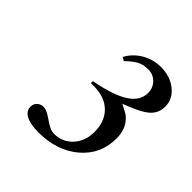

<svg xmlns="http://www.w3.org/2000/svg" viewBox="-123 -778 598 598"><g transform="rotate(45 176.0 -479.0)"><path d="M160.2 -617.2 148.9 -624Q164.6 -652.8 193.1 -669.4Q221.7 -686 255.9 -686Q296.4 -686 324.2 -663.6Q352.1 -641.1 352.1 -607.9Q352.1 -578.6 330.3 -559.8Q308.6 -541 251 -520L254.9 -518.1Q275.9 -507.3 281 -503.9Q286.1 -500.5 293 -493.2Q314.9 -469.7 314.9 -430.2Q314.9 -360.8 262.7 -316.4Q210.4 -272 128.9 -272Q93.3 -272 74.2 -282.2Q55.2 -292.5 55.2 -311Q55.2 -323.7 63.7 -331.8Q72.3 -339.8 85 -339.8Q98.6 -339.8 124 -321.8Q148.9 -303.2 167 -303.2Q203.6 -303.2 227.8 -329.6Q252 -356 252 -396Q252 -442.9 224.6 -469.5Q197.3 -496.1 148.9 -496.1H136.2V-504.9Q211.9 -519 248 -542.2Q284.2 -565.4 284.2 -600.1Q284.2 -622.6 269.3 -637.7Q254.4 -652.8 232.9 -652.8Q212.4 -652.8 197.8 -645.8Q183.1 -638.7 160.2 -617.2Z"/></g></svg>

Font: Accordance
Style: Italic
Weight: 400
Italic angle: -11°
Version: Version 1.2 (build January 31, 2020) Miklal Software Solutio